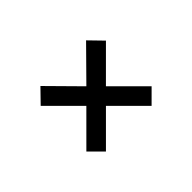

<svg xmlns="http://www.w3.org/2000/svg" viewBox="-66 -689 747 747"><g transform="rotate(-45 307.5 -315.5)"><path d="M307.7 -368.7 433.3 -495.9 487.2 -440.5 361.5 -314.9 487.2 -189.2 433.3 -135.4 307.7 -261 182.1 -135.4 128.2 -189.2 253.8 -314.9 128.2 -440.5 182.1 -495.9Z"/></g></svg>

Font: Fira Code Fixed
Style: Regular
Weight: 400
Monospace: yes
Designer: Carrois Corporate, Edenspiekermann AG, Nikita Prokopov
Foundry: Carrois Corporate, Edenspiekermann AG, Nikita Prokopov
Version: Version 5.002